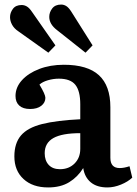

<svg xmlns="http://www.w3.org/2000/svg" viewBox="-20 -808 602 842"><path d="M191 14Q123 14 83 -23Q43 -60 43 -122Q43 -180 72 -214Q101 -248 164.5 -264Q228 -280 332 -285V-351Q332 -409 310.5 -436Q289 -463 238 -463Q214 -463 190 -456Q166 -449 153 -437Q179 -394 179 -379Q179 -358 161 -344Q143 -330 112 -330Q81 -330 64.5 -345Q48 -360 48 -387Q48 -425 76 -456Q104 -487 152 -505.5Q200 -524 260 -524Q364 -524 414 -478Q464 -432 464 -338V-116Q464 -71 505 -71Q524 -71 548 -79L560 -29Q541 -11 510.5 1.5Q480 14 451 14Q405 14 378 -8.5Q351 -31 345 -71Q321 -32 283.5 -9Q246 14 191 14ZM243 -66Q282 -66 307 -91Q332 -116 332 -155V-224Q252 -224 214 -202.5Q176 -181 176 -136Q176 -104 193.5 -85Q211 -66 243 -66ZM355 -577 230 -676Q196 -702 196 -734Q196 -754 209 -771Q222 -788 248 -788Q260 -788 270.5 -781.5Q281 -775 292 -758L386 -609ZM192 -577 60 -671Q42 -683 33 -699.5Q24 -716 24 -733Q24 -752 36.5 -769Q49 -786 75 -786Q87 -786 98 -779.5Q109 -773 121 -755L223 -609Z"/></svg>

Font: Literata SemiBold
Style: Regular
Weight: 600
Designer: Latin by Veronika Burian and Jose Scaglione. Greek by Irene Vlachou. Cyrillic by Vera Evstafieva.
Foundry: TypeTogether
Version: Version 3.103; ttfautohint (v1.8.4.7-5d5b);gftools[0.9.29]